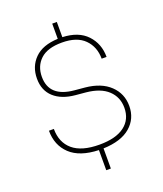

<svg xmlns="http://www.w3.org/2000/svg" viewBox="-169 -937 998 1175"><g transform="rotate(-20 330.0 -349.0)"><path d="M317 129V-2Q194 -6 132 -64.5Q70 -123 70 -218H102Q102 -130 159.5 -81Q217 -32 333 -32Q440 -32 496 -74.5Q552 -117 552 -193Q552 -262 504 -307Q456 -352 363 -361L297 -367Q209 -375 159.5 -420Q110 -465 110 -542Q110 -621 161.5 -672.5Q213 -724 313 -728V-827H343V-728Q447 -724 501.5 -666Q556 -608 556 -522H524Q524 -599 475 -648.5Q426 -698 328 -698Q234 -698 188 -655Q142 -612 142 -542Q142 -411 302 -397L368 -391Q471 -381 527.5 -327Q584 -273 584 -193Q584 -110 523.5 -58Q463 -6 347 -2V129Z"/></g></svg>

Font: Sora Thin
Style: Regular
Weight: 32
Designer: Jonathan Barnbrook, Julián Moncada
Foundry: Barnbrook Fonts
Version: Version 2.000